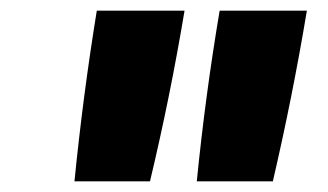

<svg xmlns="http://www.w3.org/2000/svg" viewBox="-20 -792 616 361"><path d="M350 -451H493Q530 -610 557 -772H393Q366 -612 350 -451ZM120 -451H262Q300 -610 327 -772H162Q136 -612 120 -451Z"/></svg>

Font: Iosevka Sparkle Heavy Oblique
Style: Regular
Weight: 900
Italic angle: -9°
Designer: Belleve Invis
Foundry: Belleve Invis
Version: Version 4.5.0; ttfautohint (v1.8.3)